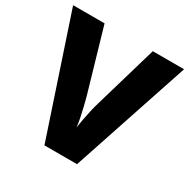

<svg xmlns="http://www.w3.org/2000/svg" viewBox="-161 -862 995 1010"><g transform="rotate(30 337.0 -357.0)"><path d="M674 -714 436 0H238L0 -714H191L302 -332Q308 -309 315.5 -278.5Q323 -248 329 -217.5Q335 -187 337 -166Q340 -187 345.5 -217Q351 -247 358 -277.5Q365 -308 372 -331L484 -714Z"/></g></svg>

Font: Noto Sans Khmer UI ExtraBold
Style: Regular
Weight: 800
Designer: Danh Hong and the Monotype Design Team
Foundry: Monotype Imaging Inc.
Version: Version 2.002; ttfautohint (v1.8.4.7-5d5b)